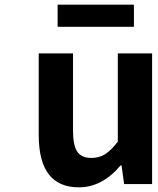

<svg xmlns="http://www.w3.org/2000/svg" viewBox="-20 -789 677 823"><path d="M318 14Q146 14 146 -210V-560H293V-229Q293 -165 311.5 -138.5Q330 -112 371 -112Q405 -112 430.5 -128Q456 -144 485 -182V-560H632V0H512L501 -80H497Q418 14 318 14ZM227 -674V-769H554V-674Z"/></svg>

Font: NotoSansHansBold
Style: Bold
Weight: 700
Designer: Ryoko NISHIZUKA  (kana & ideographs); Paul D. Hunt (Latin, Greek & Cyrillic); Wenlong ZHANG  (bopomofo); Sandoll Communi
Foundry: Adobe Systems Incorporated
Version: Version 1.00;December 8, 2021;FontCreator 13.0.0.2675 64-bit